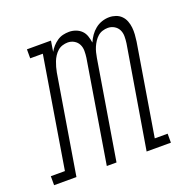

<svg xmlns="http://www.w3.org/2000/svg" viewBox="-144 -640 746 743"><g transform="rotate(-20 228.5 -269.0)"><path d="M-43 0V-37H15L90 -493H38V-530H137L130 -486Q136 -497 145 -507Q154 -517 165 -524.5Q176 -532 188.5 -535Q201 -538 214 -538Q228 -538 241.5 -533Q255 -528 264.5 -518.5Q274 -509 278.5 -495.5Q283 -482 285 -468Q291 -482 300 -495Q309 -508 321.5 -518Q334 -528 349 -533Q364 -538 379 -538Q393 -538 406 -533.5Q419 -529 428.5 -519.5Q438 -510 443 -497Q448 -484 449.5 -470Q451 -456 450 -441.5Q449 -427 447 -413L385 -37H438V0H338L408 -420Q410 -434 410 -448.5Q410 -463 404 -475Q398 -487 386 -494Q374 -501 360 -501Q349 -501 338 -497.5Q327 -494 318.5 -486.5Q310 -479 303.5 -469Q297 -459 292.5 -448.5Q288 -438 285.5 -427.5Q283 -417 281 -406L214 0H174L243 -420Q245 -434 245 -448.5Q245 -463 239 -475Q233 -487 221 -494Q209 -501 195 -501Q184 -501 173 -497.5Q162 -494 153.5 -486.5Q145 -479 138.5 -469Q132 -459 128 -448.5Q124 -438 121 -427.5Q118 -417 116 -406L49 0Z"/></g></svg>

Font: Iosevka Curly Slab XLtObl
Style: Regular
Weight: 200
Italic angle: -9°
Monospace: yes
Designer: Belleve Invis
Foundry: Belleve Invis
Version: Version 11.1.0; ttfautohint (v1.8.3)